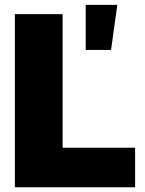

<svg xmlns="http://www.w3.org/2000/svg" viewBox="-20 -787 611 807"><path d="M42.5 0V-727.5H243.2V-166H547.9V0ZM340.3 -577.1V-766.6H473.1L446.8 -577.1Z"/></svg>

Font: Inter 24pt Black
Style: Regular
Weight: 900
Designer: Rasmus Andersson
Foundry: rsms
Version: Version 4.001;git-66647c0bb